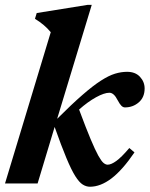

<svg xmlns="http://www.w3.org/2000/svg" viewBox="-22 -732 597 766"><path d="M344 -712.5 206 -258Q264.5 -316.5 306.8 -353.2Q349 -390 380.5 -410.2Q412 -430.5 436.8 -438Q461.5 -445.5 485 -445.5Q518 -445.5 536.5 -425.5Q555 -405.5 555 -379Q555 -344 531.8 -323.8Q508.5 -303.5 476.5 -303.5Q469 -303.5 462.5 -309.8Q456 -316 447.5 -332Q432.5 -362 414.5 -362Q394 -362 361.2 -344Q328.5 -326 293.5 -295Q321 -221 339.5 -177Q358 -133 370.2 -111Q382.5 -89 391 -82Q399.5 -75 407.5 -75Q421.5 -75 442 -89.8Q462.5 -104.5 494 -141.5L514.5 -124Q466.5 -53.5 422.8 -20.2Q379 13 337 13Q322 13 308 4.2Q294 -4.5 278.2 -29.5Q262.5 -54.5 242.8 -101.8Q223 -149 196 -225.5L128 0H-2L180.5 -603.5Q156 -633.5 117.5 -657L124.5 -680L327 -712.5Z"/></svg>

Font: Newsreader 16pt
Style: Bold Italic
Weight: 700
Italic angle: -17°
Designer: Hugues Gentile
Foundry: Production Type
Version: Version 1.003; ttfautohint (v1.8.3)